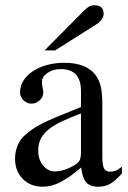

<svg xmlns="http://www.w3.org/2000/svg" viewBox="-20 -698 484 728"><path d="M442 -40Q416 -11 397 -0.5Q378 10 352 10Q321 10 306.5 -7Q292 -24 288 -63Q242 -24 208.5 -7Q175 10 142 10Q96 10 66.5 -19.5Q37 -49 37 -97Q37 -122 46.5 -145.5Q56 -169 73 -184Q89 -198 103 -208Q117 -218 138.5 -229Q160 -240 194.5 -254.5Q229 -269 287 -292V-353Q287 -436 211 -436Q181 -436 160 -421.5Q139 -407 139 -387Q139 -376 142 -363Q143 -358 143.5 -354Q144 -350 144 -347Q144 -330 130.5 -317.5Q117 -305 99 -305Q82 -305 69 -318Q56 -331 56 -348Q56 -372 69 -392.5Q82 -413 104.5 -428Q127 -443 158 -451.5Q189 -460 224 -460Q314 -460 348 -405Q359 -387 363.5 -363Q368 -339 368 -300V-105Q368 -72 374.5 -59.5Q381 -47 398 -47Q409 -47 419 -51Q429 -55 442 -66ZM287 -268Q242 -251 211 -236Q180 -221 161 -204.5Q142 -188 133.5 -169.5Q125 -151 125 -129V-125Q125 -93 143.5 -70.5Q162 -48 188 -48Q204 -48 223.5 -54Q243 -60 261 -71Q277 -80 282 -90Q287 -100 287 -123ZM149 -507 296 -655Q310 -669 318.5 -673.5Q327 -678 338 -678Q373 -678 373 -646Q373 -623 343 -604L189 -507Z"/></svg>

Font: Klingon pIqaD Mandel
Style: Regular
Weight: 400
Width: 0
Designer: Mike Neff (qa'vaj)
Foundry: Mike Neff and Michael Everson
Version: Version 2.003